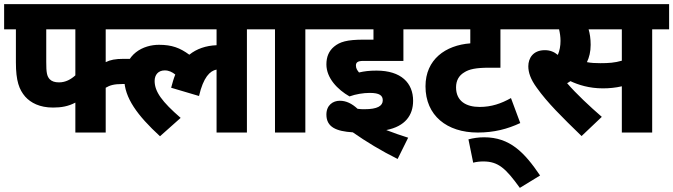

<svg xmlns="http://www.w3.org/2000/svg" viewBox="-20 -642 3261 930"><path d="M625 -500V-622H0V-500H57V-340C57 -249 73 -208 102 -174C129 -144 172 -121 237 -121C277 -121 311 -127 345 -145V0H492V-217C512 -229 533 -235 572 -235H631V-357H579C539 -357 514 -352 492 -341V-500ZM204 -500H345V-277C324 -258 298 -243 266 -243C245 -243 231 -248 221 -258C207 -273 204 -291 204 -342Z M552 -500H1029V-423C978 -421 933 -406 897 -377C852 -410 813 -425 750 -425C676 -425 582 -383 582 -260C582 -169 646 -82 755 18L855 -71C765 -149 729 -198 729 -250C729 -279 746 -301 778 -301C798 -301 814 -293 829 -281C821 -261 815 -240 809 -217L944 -177C965 -268 997 -299 1029 -305V0H1176V-500H1258V-622H552Z M1459 -500H1541V-622H1244V-500H1312V0H1459Z M1771 -192C1819 -192 1834 -179 1834 -156C1834 -129 1808 -113 1746 -113C1736 -113 1724 -113 1712 -115C1684 -141 1656 -154 1626 -154C1593 -154 1561 -133 1561 -87C1561 -26 1609 -6 1689 -1C1753 44 1829 90 1906 128L1957 25C1925 15 1887 2 1851 -12C1943 -30 1981 -84 1981 -154C1981 -240 1923 -300 1804 -300C1769 -300 1745 -297 1719 -291C1710 -302 1704 -311 1704 -325C1704 -332 1706 -337 1711 -341C1717 -345 1724 -347 1743 -347H1934V-500H2025V-622H1527V-500H1789V-450H1743C1659 -450 1626 -439 1598 -416C1573 -395 1561 -367 1561 -330C1561 -264 1615 -208 1673 -175C1703 -186 1740 -192 1771 -192Z M2527 -500V-622H2011V-500H2258V-432C2138 -423 2041 -354 2041 -224C2041 -82 2145 0 2294 0C2373 0 2438 -17 2500 -46L2455 -167C2407 -140 2360 -124 2303 -124C2238 -124 2189 -152 2189 -219C2189 -252 2203 -276 2228 -291C2252 -307 2286 -314 2349 -314H2404V-500Z M2249 33 2272 146C2287 142 2304 140 2321 140C2394 140 2430 174 2498 268L2596 208C2520 96 2450 23 2325 23C2297 23 2272 27 2249 33Z M3139 -500H3221V-622H2513V-500H2688C2692 -483 2695 -464 2695 -444C2695 -420 2691 -397 2682 -376C2664 -391 2644 -399 2619 -399C2562 -399 2539 -360 2539 -321C2539 -291 2550 -258 2580 -217C2631 -145 2703 -74 2797 17L2895 -76C2836 -127 2772 -187 2727 -239C2732 -242 2738 -245 2743 -249C2781 -231 2834 -214 2900 -214C2931 -214 2962 -217 2992 -224V0H3139ZM2888 -336C2864 -336 2843 -337 2823 -341C2834 -364 2841 -391 2841 -425C2841 -455 2837 -480 2831 -500H2992V-348C2958 -338 2928 -336 2888 -336Z"/></svg>

Font: Noto Sans SemiCondensed ExtraBold
Style: Italic
Weight: 800
Width: 4
Italic angle: -12°
Designer: Monotype Design Team
Foundry: Monotype Imaging Inc.
Version: Version 2.013